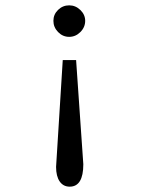

<svg xmlns="http://www.w3.org/2000/svg" viewBox="-20 -618 540 719"><path d="M299 -540Q299 -516 281 -498Q263 -480 239 -480Q215 -480 197.5 -498Q180 -516 180 -540Q180 -564 197.5 -581Q215 -598 239 -598Q263 -598 281 -580.5Q299 -563 299 -540ZM265 -393 292 -3Q292 81 241 81Q217 81 203.5 61.5Q190 42 190 7L215 -393Z"/></svg>

Font: Vazir Code
Style: Code
Weight: 400
Foundry: DejaVu fonts team - Redesigned by Saber Rastikerdar
Version: Version 1.1.2